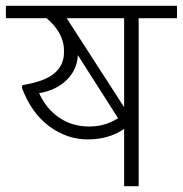

<svg xmlns="http://www.w3.org/2000/svg" viewBox="-35 -643 631 663"><path d="M372.6 -234.9 233.9 -452.6Q231.4 -402.3 195.1 -366.7Q158.7 -331.1 100.1 -321.3Q125.5 -266.1 170.4 -236.1Q215.3 -206.1 272.2 -206.1Q329.1 -206.1 372.6 -234.9ZM393.6 -580.1H195.3L393.6 -272.9ZM393.6 0V-197.8Q340.8 -161.6 268.3 -161.6Q195.8 -161.6 134.3 -207.5Q72.8 -253.4 40.5 -340.3L42.5 -349.1Q117.7 -361.3 151.4 -388.7Q185.1 -416 186 -460.9Q188.5 -527.8 126 -580.1H-14.6V-623H576.2V-580.1H443.8V0Z"/></svg>

Font: Yantramanav Light
Style: Regular
Weight: 300
Version: Version 1.001;PS 1.0;hotconv 1.0.72;makeotf.lib2.5.5900; ttf